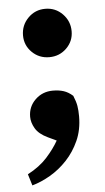

<svg xmlns="http://www.w3.org/2000/svg" viewBox="-52 -543 423 771"><g transform="rotate(-5 160.0 -158.0)"><path d="M160 -314Q119 -314 90.5 -342Q62 -370 62 -410Q62 -451 90.5 -480Q119 -509 160 -509Q201 -509 229.5 -480Q258 -451 258 -410Q258 -370 229.5 -342Q201 -314 160 -314ZM258 -67Q258 -13 238.5 30.5Q219 74 188 107Q157 140 120 161.5Q83 183 47 193L33 147Q82 121 112 87.5Q142 54 160 22L126 6Q90 -11 76 -35Q62 -59 62 -82Q62 -123 91 -151Q120 -179 162 -179Q186 -179 205 -173Q224 -167 242 -151Q252 -127 255 -109Q258 -91 258 -67Z"/></g></svg>

Font: Source Serif Pro Black
Style: Regular
Weight: 900
Designer: Frank Grießhammer
Foundry: Adobe Systems Incorporated
Version: Version 3.001;hotconv 1.0.111;makeotfexe 2.5.65597